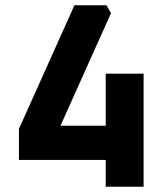

<svg xmlns="http://www.w3.org/2000/svg" viewBox="-20 -710 618 730"><path d="M52 -102V-220L263 -690H385L402 -660L210 -232H382V-430H526V0H382V-102Z"/></svg>

Font: Oxanium
Style: Bold
Weight: 700
Designer: Severin Meyer
Version: Version 2.000